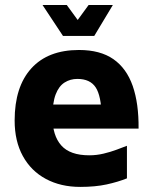

<svg xmlns="http://www.w3.org/2000/svg" viewBox="-20 -719 602 754"><path d="M295.1 15Q218.5 15 160.2 -16.3Q101.9 -47.5 69.7 -106.2Q37.5 -164.8 37.5 -245.8Q37.5 -378.3 103 -450.5Q168.5 -522.7 290.1 -522.7Q373.6 -522.7 425.3 -486.7Q476.9 -450.7 501.1 -381.7Q525.2 -312.6 524.2 -213.9H138.6L123.3 -308.6H400.9L379.2 -262.2Q377.6 -342.8 355.7 -375.9Q333.8 -409.1 283.8 -409.1Q255.8 -409.1 233.5 -394.9Q211.1 -380.8 198.6 -348.2Q186.1 -315.6 186.1 -259.4Q186.1 -186.6 220.6 -147.9Q255 -109.1 330.6 -109.1Q359.2 -109.1 386.7 -115.7Q414.2 -122.2 438.1 -131.2Q462 -140.1 478.5 -146.5V-18.6Q443.2 -4.4 398.7 5.3Q354.1 15 295.1 15ZM227.3 -578 147 -699.4H242.2L285.1 -640.6L328 -699.4H423.2L350.2 -578Z"/></svg>

Font: Maven Pro
Style: Regular
Weight: 400
Designer: Joe Prince
Foundry: Joe Prince
Version: Version 2.103